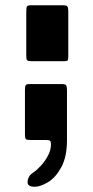

<svg xmlns="http://www.w3.org/2000/svg" viewBox="-20 -533 355 731"><path d="M75 -19V-190Q75 -205 78 -209Q81 -213 94 -213H215Q228 -213 231.5 -208.5Q235 -204 235 -190V0Q235 64 213.5 103.5Q192 143 163 160.5Q134 178 112 178Q85 178 85 161Q85 151 90 141Q95 131 108 123Q121 114 136.5 97Q152 80 163 59Q174 38 174 17Q174 7 171 3.5Q168 0 156 0H95Q82 0 78.5 -3.5Q75 -7 75 -19ZM80 -319V-490Q80 -505 83 -509Q86 -513 99 -513H220Q233 -513 236.5 -508.5Q240 -504 240 -490V-318Q240 -306 237.5 -303Q235 -300 223 -300H100Q87 -300 83.5 -303.5Q80 -307 80 -319Z"/></svg>

Font: Railroad Gothic CC
Style: Bold
Weight: 700
Designer: indestructible type*
Foundry: Cowboy Collective
Version: Version 1.000